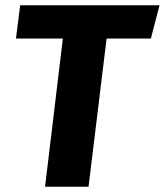

<svg xmlns="http://www.w3.org/2000/svg" viewBox="-20 -713 629 733"><path d="M387 -566 318 0H152L220 -566H41L57 -693H589L556 -566Z"/></svg>

Font: Szlgxwxxxixliatcpuztgldltzi
Style: Regular
Weight: 700
Italic angle: -8°
Designer: Carrois Corporate & Edenspiekermann
Foundry: Carrois Corporate GbR & Edenspiekermann AG
Version: Version 2.001